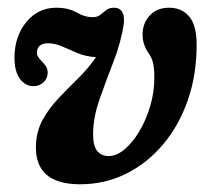

<svg xmlns="http://www.w3.org/2000/svg" viewBox="-20 -468 542 497"><path d="M489 -352Q489 -274 466 -208.2Q443 -142.5 401.8 -93.8Q360.5 -45 305.8 -18Q251 9 187.5 9Q71.5 9 73 -88.5Q73.5 -127 90.2 -157.5Q107 -188 132 -214.2Q157 -240.5 183 -266Q209 -291.5 228.5 -320Q202.5 -321.5 181 -330.5Q159.5 -339.5 140.8 -347.8Q122 -356 104.5 -356Q75.5 -356 75.5 -330.5Q75.5 -322 88 -309.5Q95 -302.5 99 -296.2Q103 -290 103.5 -280.5Q103.5 -265 92.8 -255Q82 -245 66.5 -245Q46 -245 31.8 -263.8Q17.5 -282.5 17.5 -318.5Q17.5 -373.5 48 -410.8Q78.5 -448 125.5 -448Q157 -448 178.2 -435.8Q199.5 -423.5 219 -423.5Q232 -423.5 239.5 -429.5Q247 -435.5 254.8 -441.8Q262.5 -448 275 -448Q304.5 -448 300.5 -406Q293 -358 273.8 -308.5Q254.5 -259 237.8 -211.2Q221 -163.5 221 -120Q221 -90 231.8 -77Q242.5 -64 261.5 -64Q281.5 -64 302.2 -81.2Q323 -98.5 340.5 -127.8Q358 -157 368.8 -193.2Q379.5 -229.5 379.5 -267Q379.5 -291.5 376.2 -305Q373 -318.5 365.5 -329Q349 -352.5 349 -378Q349 -407.5 367.5 -427.8Q386 -448 418 -448Q450.5 -448 469.8 -425.2Q489 -402.5 489 -352Z"/></svg>

Font: Fraunces 144pt SuperSoft SemiBold
Style: Italic
Weight: 600
Italic angle: -16°
Version: Version 1.000;[b76b70a41]